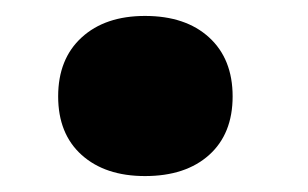

<svg xmlns="http://www.w3.org/2000/svg" viewBox="-20 -206 386 241"><path d="M272 -85Q272 -38 242.5 -11.5Q213 15 162 15Q112 15 82.5 -11.5Q53 -38 53 -85Q53 -132 82.5 -159Q112 -186 162 -186Q213 -186 242.5 -159Q272 -132 272 -85Z"/></svg>

Font: Roboto Serif 20pt
Style: Bold Italic
Weight: 700
Italic angle: -10°
Version: Version 1.007